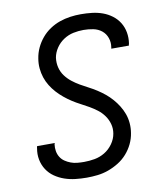

<svg xmlns="http://www.w3.org/2000/svg" viewBox="-84 -813 768 890"><g transform="rotate(-10 300.0 -367.5)"><path d="M253 8Q226 8 199.5 5Q173 2 148.5 -6.5Q124 -15 103 -29.5Q82 -44 68 -65.5Q54 -87 49 -113Q44 -139 49 -166Q49 -168 49.5 -170.5Q50 -173 51 -176H134Q133 -174 133 -172.5Q133 -171 132 -170Q130 -154 132.5 -138.5Q135 -123 143 -110Q151 -97 163.5 -88.5Q176 -80 190.5 -74.5Q205 -69 221 -67.5Q237 -66 253 -66Q278 -66 303 -70.5Q328 -75 350.5 -88.5Q373 -102 389 -124.5Q405 -147 409 -172Q413 -195 407 -217Q401 -239 388 -257Q375 -275 358 -288Q341 -301 322 -312Q303 -323 283.5 -333Q264 -343 245.5 -355Q227 -367 210 -381Q193 -395 178.5 -411Q164 -427 152.5 -445.5Q141 -464 134 -485Q127 -506 125 -529Q123 -552 127 -575Q131 -601 142 -624.5Q153 -648 170 -668.5Q187 -689 209.5 -704Q232 -719 256.5 -727.5Q281 -736 306 -739.5Q331 -743 356 -743Q383 -743 409 -740Q435 -737 458.5 -728.5Q482 -720 502 -705Q522 -690 535 -669Q548 -648 552.5 -622.5Q557 -597 553 -571Q552 -568 551.5 -565.5Q551 -563 551 -561H468Q468 -562 468.5 -563.5Q469 -565 469 -567Q473 -590 465.5 -611.5Q458 -633 441 -646.5Q424 -660 401.5 -664.5Q379 -669 356 -669Q332 -669 308 -664Q284 -659 262.5 -645Q241 -631 226.5 -609.5Q212 -588 208 -564Q205 -540 210.5 -518Q216 -496 229 -478.5Q242 -461 259 -447.5Q276 -434 295 -423Q314 -412 333.5 -402Q353 -392 371.5 -380Q390 -368 406.5 -354.5Q423 -341 437.5 -324.5Q452 -308 463.5 -289.5Q475 -271 482.5 -250.5Q490 -230 492 -206.5Q494 -183 490 -160Q486 -134 474.5 -110Q463 -86 445 -65.5Q427 -45 403.5 -30.5Q380 -16 355 -7Q330 2 304 5Q278 8 253 8Z"/></g></svg>

Font: Iosevka Curly Extended Oblique
Style: Regular
Weight: 400
Width: 7
Italic angle: -9°
Monospace: yes
Designer: Belleve Invis
Foundry: Belleve Invis
Version: Version 11.1.0; ttfautohint (v1.8.3)